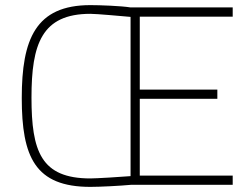

<svg xmlns="http://www.w3.org/2000/svg" viewBox="-20 -722 980 750"><path d="M333 -25C140 -25 103 -131 103 -341C103 -550 143 -668 333 -668C358 -668 455 -659 490 -656V-34C455 -31 355 -25 333 -25ZM889 -36H526V-336H829V-372H526V-657H889V-693H490C453 -699 370 -702 333 -702C119 -702 65 -569 65 -339C65 -109 117 8 333 8C370 8 449 4 491 0H889Z"/></svg>

Font: RazerF5 Thin
Style: Regular
Weight: 250
Foundry: Razer Inc.
Version: Version 2